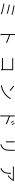

<svg xmlns="http://www.w3.org/2000/svg" viewBox="4830 -5634 839 10540"><g transform="rotate(90 5250.0 -364.5)"><path d="M289.1 -742.2Q391.6 -729.5 550.8 -693.8Q710 -658.2 800.8 -627L780.3 -577.1Q691.4 -610.4 534.7 -645.5Q377.9 -680.7 269.5 -694.3ZM243.2 -481.4Q588.9 -418 737.3 -362.3L714.8 -313.5Q631.8 -346.7 482.9 -381.8Q334 -417 222.7 -432.6ZM186.5 -186.5Q321.3 -165 497.1 -121.1Q672.9 -77.1 768.6 -37.1L747.1 11.7Q656.2 -29.3 480.5 -73.2Q304.7 -117.2 167 -138.7Z M2335 -327.1 2313.5 -274.4Q2235.4 -317.4 2114.7 -365.2Q1994.1 -413.1 1902.3 -441.4L1903.3 -84Q1903.3 -12.7 1908.2 22.5H1845.7Q1850.6 -11.7 1850.6 -84V-668.9Q1850.6 -719.7 1844.7 -763.7H1908.2Q1902.3 -707 1902.3 -668.9V-496.1Q2137.7 -423.8 2335 -327.1Z M3835 1H3777.3Q3779.3 -10.7 3779.3 -56.6H3272.5Q3203.1 -56.6 3168 -53.7V-114.3Q3221.7 -109.4 3271.5 -109.4H3779.3V-615.2H3283.2Q3245.1 -615.2 3180.7 -612.3V-670.9Q3232.4 -666 3282.2 -666H3766.6Q3811.5 -666 3834 -667Q3832 -624 3832 -598.6V-83Q3832 -19.5 3835 1Z M4718.8 -715.8Q4770.5 -681.6 4850.1 -617.2Q4929.7 -552.7 4970.7 -512.7L4931.6 -473.6Q4887.7 -516.6 4811.5 -581.1Q4735.4 -645.5 4683.6 -678.7ZM4657.2 -43.9Q4877 -78.1 5066.4 -200.2Q5169.9 -267.6 5254.4 -365.2Q5338.9 -462.9 5380.9 -555.7L5412.1 -502.9Q5291 -281.2 5095.7 -156.2Q4909.2 -34.2 4690.4 7.8Z M6732.4 -554.7 6692.4 -536.1Q6655.3 -614.3 6602.5 -686.5L6640.6 -705.1Q6695.3 -630.9 6732.4 -554.7ZM6370.1 -657.2V-484.4Q6594.7 -416 6801.8 -314.5L6780.3 -260.7Q6703.1 -303.7 6582.5 -351.6Q6461.9 -399.4 6370.1 -427.7L6371.1 -72.3Q6371.1 -2.9 6375 35.2H6314.5Q6318.4 -2.9 6318.4 -72.3V-657.2Q6318.4 -710.9 6311.5 -751H6376Q6370.1 -696.3 6370.1 -657.2ZM6717.8 -734.4 6755.9 -752.9Q6800.8 -693.4 6849.6 -603.5L6809.6 -584Q6763.7 -675.8 6717.8 -734.4Z M7736.3 -741.2H7795.9Q7793 -716.8 7793 -671.9V-339.8Q7793 -291 7795.9 -269.5H7736.3Q7740.2 -296.9 7740.2 -339.8V-671.9Q7740.2 -718.8 7736.3 -741.2ZM8200.2 -748H8259.8Q8256.8 -714.8 8256.8 -669.9V-529.3Q8256.8 -345.7 8236.3 -265.1Q8215.8 -184.6 8159.2 -115.2Q8086.9 -24.4 7923.8 32.2L7881.8 -11.7Q8043 -56.6 8120.1 -150.4Q8172.9 -212.9 8189 -290Q8205.1 -367.2 8205.1 -530.3V-669.9Q8205.1 -710.9 8200.2 -748Z M9464.8 -544.9H9522.5Q9522.5 -427.7 9513.2 -350.1Q9503.9 -272.5 9475.1 -198.2Q9446.3 -124 9389.6 -70.3Q9333 -16.6 9243.2 26.4L9195.3 -13.7Q9233.4 -24.4 9275.4 -51.8Q9336.9 -86.9 9377.4 -135.3Q9418 -183.6 9436.5 -243.7Q9455.1 -303.7 9461.4 -357.4Q9467.8 -411.1 9467.8 -483.4Q9467.8 -522.5 9464.8 -544.9ZM9884.8 -707 9918 -674.8Q9907.2 -664.1 9897.5 -649.4Q9861.3 -587.9 9793 -508.3Q9724.6 -428.7 9642.6 -372.1L9598.6 -408.2Q9668 -446.3 9737.8 -521Q9807.6 -595.7 9837.9 -653.3H9240.2Q9201.2 -653.3 9130.9 -649.4V-710Q9183.6 -702.1 9240.2 -702.1H9835Q9867.2 -702.1 9884.8 -707Z"/></g></svg>

Font: Bpmf Zihi Sans Light
Style: Light
Weight: 300
Foundry: But Ko
Version: Version 1.320